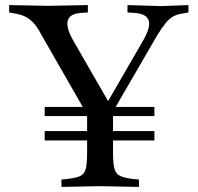

<svg xmlns="http://www.w3.org/2000/svg" viewBox="-20 -733 778 756"><path d="M156 -276V-312H588V-276ZM156 -180V-217H588V-180ZM222 3V-26L242 -28Q279 -32 296 -40Q313 -48 318 -69.5Q323 -91 323 -133V-282L143 -596Q128 -625 113.5 -641Q99 -657 82.5 -666Q66 -675 43 -679L16 -684V-713L170 -710L326 -713V-684L297 -682Q211 -675 268 -574L424 -303L382 -294L541 -569Q573 -623 566 -650.5Q559 -678 512 -682L482 -684V-713L615 -709L722 -713V-684L700 -680Q678 -677 662.5 -668.5Q647 -660 632.5 -642.5Q618 -625 599 -594L425 -294V-133Q425 -91 430.5 -69.5Q436 -48 453.5 -40Q471 -32 507 -28L527 -26V3L375 0H374Z"/></svg>

Font: Baskervville Medium
Style: Regular
Weight: 500
Version: Version 1.100